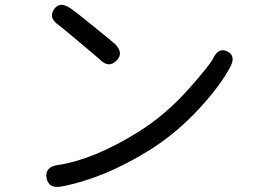

<svg xmlns="http://www.w3.org/2000/svg" viewBox="-20 -741 1040 776"><path d="M227 13Q176 22 168 -22Q161 -66 213 -74Q358 -95 541 -209Q652 -279 744 -383Q829 -479 841 -504Q863 -551 899 -533Q935 -515 910 -469Q869 -393 786 -303Q695 -204 587 -136Q402 -20 227 13ZM450 -495Q418 -464 382 -502Q380 -504 304 -568Q223 -636 218 -639Q175 -668 198 -703Q221 -737 264 -708Q280 -698 360 -633Q440 -568 445 -563Q482 -526 450 -495Z"/></svg>

Font: Resource Han Rounded HK
Style: Regular
Weight: 400
Designer: Cyano Hao (round all glyphs); Ryoko NISHIZUKA  (kana, bopomofo & ideographs); Paul D. Hunt (Latin, Greek & Cyrillic); Sa
Foundry: Cyano Hao
Version: 0.990